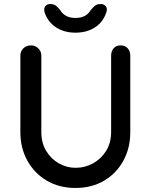

<svg xmlns="http://www.w3.org/2000/svg" viewBox="-20 -926 748 952"><path d="M578 -701Q600 -701 613 -686.5Q626 -672 626 -650V-271Q626 -191 591 -128Q556 -65 495 -29.5Q434 6 354 6Q275 6 213.5 -29.5Q152 -65 116.5 -128Q81 -191 81 -271V-650Q81 -672 96 -686.5Q111 -701 135 -701Q154 -701 169.5 -686.5Q185 -672 185 -650V-271Q185 -218 208.5 -178.5Q232 -139 271 -116.5Q310 -94 354 -94Q402 -94 442 -116.5Q482 -139 506.5 -178.5Q531 -218 531 -271V-650Q531 -672 543.5 -686.5Q556 -701 578 -701ZM354 -764Q300 -764 260 -789Q220 -814 203 -859Q195 -881 203.5 -893.5Q212 -906 229 -906Q247 -906 257 -898Q267 -890 279 -875Q290 -857 308.5 -847Q327 -837 354 -837Q407 -837 429 -875Q441 -890 451.5 -898Q462 -906 479 -906Q497 -906 505.5 -894Q514 -882 506 -861Q489 -814 449 -789Q409 -764 354 -764Z"/></svg>

Font: Quicksand SemiBold
Style: Regular
Weight: 600
Designer: Andrew Paglinawan
Foundry: Andrew Paglinawan
Version: Version 3.004